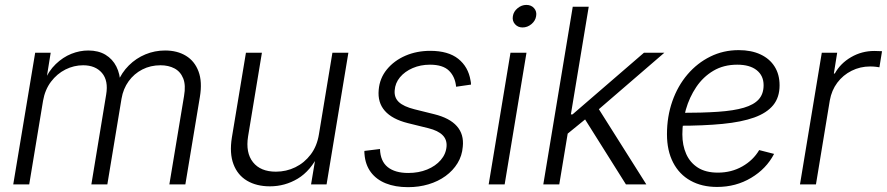

<svg xmlns="http://www.w3.org/2000/svg" viewBox="-20 -755 3631 786"><path d="M34.2 0 124 -539.1H187.5L168 -418L160.2 -419.9Q178.7 -464.4 208.3 -492.7Q237.8 -521 272.2 -534.7Q306.6 -548.3 341.3 -548.3Q382.8 -548.3 411.9 -530.8Q440.9 -513.2 456.3 -482.7Q471.7 -452.1 472.7 -412.6L461.4 -417.5Q478 -458 507.6 -487.3Q537.1 -516.6 575.4 -532.5Q613.8 -548.3 655.8 -548.3Q705.6 -548.3 741.2 -526.6Q776.9 -504.9 792.7 -462.6Q808.6 -420.4 798.3 -358.4L738.8 0H673.3L733.4 -361.8Q741.2 -406.2 730 -434.1Q718.8 -461.9 694.3 -474.9Q669.9 -487.8 637.2 -487.8Q596.2 -487.8 562.5 -470.5Q528.8 -453.1 506.6 -422.4Q484.4 -391.6 477.5 -351.1L419.4 0H354L414.6 -367.7Q424.3 -424.8 397.5 -456.3Q370.6 -487.8 320.3 -487.8Q282.7 -487.8 248 -470.5Q213.4 -453.1 188.7 -420.4Q164.1 -387.7 156.2 -342.3L99.6 0Z M1085 7.8Q1030.3 7.8 991.5 -15.1Q952.6 -38.1 935.8 -82.8Q918.9 -127.4 929.2 -191.9L986.8 -539.1H1052.2L995.6 -196.8Q984.9 -129.9 1015.6 -91.1Q1046.4 -52.2 1109.4 -52.2Q1151.9 -52.2 1189 -70.3Q1226.1 -88.4 1252 -122.6Q1277.8 -156.7 1285.6 -205.1L1340.8 -539.1H1406.2L1316.9 0H1253.4L1274.4 -126H1286.1Q1251.5 -55.2 1199 -23.7Q1146.5 7.8 1085 7.8Z M1650.4 11.2Q1598.1 11.2 1559.3 -4.4Q1520.5 -20 1498 -50.3Q1475.6 -80.6 1472.2 -123.5Q1471.7 -127.9 1471.7 -130.4Q1471.7 -132.8 1471.7 -137.2L1535.6 -145Q1537.1 -95.2 1567.1 -71Q1597.2 -46.9 1651.4 -46.9Q1693.8 -46.9 1728.5 -61Q1763.2 -75.2 1784.4 -99.9Q1805.7 -124.5 1808.1 -155.8Q1810.1 -183.6 1791.7 -201.9Q1773.4 -220.2 1734.4 -230L1649.4 -251Q1585.4 -267.1 1555.4 -301.3Q1525.4 -335.4 1530.3 -387.2Q1534.2 -434.6 1563.7 -470.7Q1593.3 -506.8 1639.6 -526.9Q1686 -546.9 1741.2 -546.9Q1814.9 -546.9 1856 -514.2Q1897 -481.4 1906.2 -425.8Q1907.2 -421.4 1907.7 -417.5Q1908.2 -413.6 1908.2 -408.7L1847.2 -399.9Q1843.3 -440.9 1818.1 -465.6Q1793 -490.2 1740.2 -490.2Q1701.7 -490.2 1669.4 -476.3Q1637.2 -462.4 1617.4 -438.7Q1597.7 -415 1595.7 -384.8Q1593.3 -355.5 1612.8 -337.2Q1632.3 -318.8 1676.8 -307.6L1757.3 -287.6Q1820.8 -272 1850.3 -238.5Q1879.9 -205.1 1874.5 -154.3Q1871.6 -117.2 1853 -86.9Q1834.5 -56.6 1804 -34.4Q1773.4 -12.2 1734.1 -0.5Q1694.8 11.2 1650.4 11.2Z M1980.5 0 2069.8 -539.1H2135.3L2045.9 0ZM2119.1 -642.6Q2100.1 -642.6 2088.1 -656.2Q2076.2 -669.9 2079.6 -689Q2082.5 -708 2098.9 -721.4Q2115.2 -734.9 2134.8 -734.9Q2154.8 -734.9 2166.5 -721.4Q2178.2 -708 2174.8 -689Q2171.9 -669.9 2155.5 -656.2Q2139.2 -642.6 2119.1 -642.6Z M2297.4 -202.6 2311.5 -286.6H2323.7L2616.2 -539.1H2699.7L2409.7 -289.1L2402.3 -288.1ZM2204.1 0 2324.7 -727.5H2390.1L2269.5 0ZM2542.5 0 2368.7 -276.4 2422.9 -321.8 2626 0Z M2915.5 10.3Q2853 10.3 2806.9 -15.4Q2760.7 -41 2735.6 -89.6Q2710.4 -138.2 2710.4 -205.6Q2710.4 -277.8 2732.4 -340.6Q2754.4 -403.3 2794.4 -450.2Q2834.5 -497.1 2887.9 -523.4Q2941.4 -549.8 3003.9 -549.8Q3055.7 -549.8 3093.3 -532.2Q3130.9 -514.6 3151.1 -482.4Q3171.4 -450.2 3171.4 -405.8Q3171.4 -356.4 3145.3 -324.5Q3119.1 -292.5 3067.4 -273.9Q3015.6 -255.4 2938 -247.8Q2860.4 -240.2 2757.3 -240.2L2765.1 -293Q2855 -293 2919.4 -297.4Q2983.9 -301.8 3025.1 -314Q3066.4 -326.2 3086.2 -348.4Q3106 -370.6 3106 -406.2Q3106 -445.3 3077.6 -467.8Q3049.3 -490.2 2998 -490.2Q2942.4 -490.2 2900.4 -465.3Q2858.4 -440.4 2830.3 -398.7Q2802.2 -356.9 2787.8 -306.6Q2773.4 -256.3 2773.4 -205.1Q2773.4 -160.2 2789.1 -124.8Q2804.7 -89.4 2836.9 -68.8Q2869.1 -48.3 2918.9 -48.3Q2974.1 -48.3 3018.8 -73.7Q3063.5 -99.1 3087.9 -140.6L3148.9 -125Q3117.2 -64 3054.9 -26.9Q2992.7 10.3 2915.5 10.3Z M3254.9 0 3344.2 -539.1H3407.2L3393.6 -454.1H3397.5Q3420.4 -495.6 3464.1 -521Q3507.8 -546.4 3559.1 -546.4Q3567.4 -546.4 3575.9 -545.9Q3584.5 -545.4 3590.8 -545.4L3580.1 -479.5Q3575.7 -480.5 3564.9 -481.7Q3554.2 -482.9 3542 -482.9Q3501.5 -482.9 3466.3 -465.3Q3431.2 -447.8 3407.7 -416.5Q3384.3 -385.3 3377 -343.8L3320.3 0Z"/></svg>

Font: Inter 18pt Light
Style: Italic
Weight: 300
Italic angle: -9.3988°
Designer: Rasmus Andersson
Foundry: rsms
Version: Version 4.001;git-66647c0bb